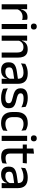

<svg xmlns="http://www.w3.org/2000/svg" viewBox="1460 -2174 726 3686"><g transform="rotate(90 1823.0 -331.0)"><path d="M156 -295.5 135 -372H159Q174.5 -430 211 -463.2Q247.5 -496.5 310.5 -496.5Q325.5 -496.5 337.2 -494.2Q349 -492 358.5 -489L364.5 -393.5Q352.5 -397.5 337.5 -399.8Q322.5 -402 305 -402Q251.5 -402 212.5 -374.5Q173.5 -347 156 -295.5ZM62 0V-489H157.5L153 -346.5L160 -339.5V0Z M440.5 0V-489H538.5V0ZM489.5 -561Q460.5 -561 446.2 -575.8Q432 -590.5 432 -616.5V-618.5Q432 -644.5 446.2 -659.2Q460.5 -674 489.5 -674Q518.5 -674 532.8 -659.2Q547 -644.5 547 -618.5V-616.5Q547 -590 532.8 -575.5Q518.5 -561 489.5 -561Z M988 0V-302Q988 -337.5 978.2 -363.5Q968.5 -389.5 946.2 -404Q924 -418.5 885.5 -418.5Q850 -418.5 824 -405.5Q798 -392.5 781.8 -370.5Q765.5 -348.5 758.5 -320.5L742.5 -388.5H763.5Q772 -419.5 791.5 -444.8Q811 -470 843.5 -485Q876 -500 924 -500Q981.5 -500 1017 -478.2Q1052.5 -456.5 1069.2 -415Q1086 -373.5 1086 -313V0ZM664 0V-489H762L758 -374.5L762 -368.5V0Z M1491.5 0 1495.5 -116 1492 -131V-285L1492.5 -309.5Q1492.5 -366 1463.8 -392.5Q1435 -419 1371.5 -419Q1320 -419 1276 -404.5Q1232 -390 1196.5 -371L1205.5 -453Q1225.5 -464.5 1252.5 -475.5Q1279.5 -486.5 1313.5 -493.5Q1347.5 -500.5 1388 -500.5Q1443.5 -500.5 1482 -487.2Q1520.5 -474 1544 -449Q1567.5 -424 1578.2 -389Q1589 -354 1589 -311V0ZM1326 11Q1253.5 11 1215 -24.8Q1176.5 -60.5 1176.5 -126.5V-141.5Q1176.5 -211.5 1219.8 -245.2Q1263 -279 1356 -292L1503 -313L1508.5 -242L1367.5 -222Q1317 -215 1295.5 -197.8Q1274 -180.5 1274 -147V-140Q1274 -106.5 1294.8 -88.5Q1315.5 -70.5 1358 -70.5Q1397 -70.5 1425 -83.5Q1453 -96.5 1470.5 -118.2Q1488 -140 1494.5 -166.5L1508 -101H1490Q1482 -71 1463.5 -45.5Q1445 -20 1411.8 -4.5Q1378.5 11 1326 11Z M1862 11.5Q1803 11.5 1758.5 -0.8Q1714 -13 1684 -27.5L1675 -117Q1712 -98.5 1756.5 -84.8Q1801 -71 1856.5 -71Q1910 -71 1935.8 -86.8Q1961.5 -102.5 1961.5 -133.5V-137.5Q1961.5 -157.5 1951 -170.8Q1940.5 -184 1913.8 -194.5Q1887 -205 1838 -216Q1776.5 -230 1741 -249Q1705.5 -268 1690.2 -295.8Q1675 -323.5 1675 -362.5V-367Q1675 -433 1721 -467Q1767 -501 1859 -501Q1917 -501 1960 -488.5Q2003 -476 2031 -460L2040 -378.5Q2006.5 -396.5 1963.8 -408.8Q1921 -421 1869 -421Q1833.5 -421 1812 -414.2Q1790.5 -407.5 1781 -395.2Q1771.5 -383 1771.5 -366V-362.5Q1771.5 -344 1781.5 -330.2Q1791.5 -316.5 1817.2 -305.8Q1843 -295 1889 -285Q1951 -272 1988 -254.5Q2025 -237 2041.5 -209.8Q2058 -182.5 2058 -139.5V-132Q2058 -60.5 2009 -24.5Q1960 11.5 1862 11.5Z M2344.5 11.5Q2235.5 11.5 2182.8 -46.2Q2130 -104 2130 -209.5V-280Q2130 -386 2183 -443.5Q2236 -501 2344.5 -501Q2374.5 -501 2399.8 -495.5Q2425 -490 2445.5 -481.2Q2466 -472.5 2480.5 -463L2489 -379Q2465 -396 2433.5 -407.8Q2402 -419.5 2360 -419.5Q2293 -419.5 2260.8 -383.2Q2228.5 -347 2228.5 -278V-212Q2228.5 -144.5 2260.8 -108Q2293 -71.5 2360 -71.5Q2402.5 -71.5 2435 -83.2Q2467.5 -95 2493.5 -112L2485 -27Q2462 -12.5 2426.2 -0.5Q2390.5 11.5 2344.5 11.5Z M2587 0V-489H2685V0ZM2636 -561Q2607 -561 2592.8 -575.8Q2578.5 -590.5 2578.5 -616.5V-618.5Q2578.5 -644.5 2592.8 -659.2Q2607 -674 2636 -674Q2665 -674 2679.2 -659.2Q2693.5 -644.5 2693.5 -618.5V-616.5Q2693.5 -590 2679.2 -575.5Q2665 -561 2636 -561Z M2992.5 10Q2934 10 2898.5 -7.8Q2863 -25.5 2847 -61.2Q2831 -97 2831 -150.5V-449.5H2928V-162Q2928 -117 2948.5 -96Q2969 -75 3017.5 -75Q3046.5 -75 3073 -81Q3099.5 -87 3122 -98L3113.5 -15Q3089.5 -3 3058 3.5Q3026.5 10 2992.5 10ZM2754.5 -405V-483H3117.5L3109 -405ZM2832 -474.5 2831.5 -609 2929.5 -620.5 2925.5 -474.5Z M3494 0 3498 -116 3494.5 -131V-285L3495 -309.5Q3495 -366 3466.2 -392.5Q3437.5 -419 3374 -419Q3322.5 -419 3278.5 -404.5Q3234.5 -390 3199 -371L3208 -453Q3228 -464.5 3255 -475.5Q3282 -486.5 3316 -493.5Q3350 -500.5 3390.5 -500.5Q3446 -500.5 3484.5 -487.2Q3523 -474 3546.5 -449Q3570 -424 3580.8 -389Q3591.5 -354 3591.5 -311V0ZM3328.5 11Q3256 11 3217.5 -24.8Q3179 -60.5 3179 -126.5V-141.5Q3179 -211.5 3222.2 -245.2Q3265.5 -279 3358.5 -292L3505.5 -313L3511 -242L3370 -222Q3319.5 -215 3298 -197.8Q3276.5 -180.5 3276.5 -147V-140Q3276.5 -106.5 3297.2 -88.5Q3318 -70.5 3360.5 -70.5Q3399.5 -70.5 3427.5 -83.5Q3455.5 -96.5 3473 -118.2Q3490.5 -140 3497 -166.5L3510.5 -101H3492.5Q3484.5 -71 3466 -45.5Q3447.5 -20 3414.2 -4.5Q3381 11 3328.5 11Z"/></g></svg>

Font: Anek Gurmukhi Medium Medium
Style: Regular
Weight: 500
Version: Version 1.003